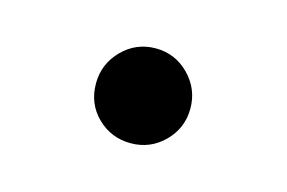

<svg xmlns="http://www.w3.org/2000/svg" viewBox="-36 -193 381 255"><g transform="rotate(15 154.5 -66.0)"><path d="M89.4 -65.4Q89.4 -92.3 108.4 -111.6Q127.4 -130.9 154.3 -130.9Q181.2 -130.9 200.2 -111.6Q219.2 -92.3 219.2 -65.4Q219.2 -38.6 200.2 -19.5Q181.2 -0.5 154.3 -0.5Q127.4 -0.5 108.4 -19Q89.4 -37.6 89.4 -65.4Z"/></g></svg>

Font: Vazir FD-WOL
Style: Regular-FD-WOL
Weight: 400
Designer: Saber Rastikerdar
Foundry: Saber Rastikerdar
Version: Version 30.1.0